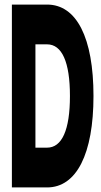

<svg xmlns="http://www.w3.org/2000/svg" viewBox="-20 -820 440 840"><path d="M186 0C315 0 389 -147 389 -400C389 -655 315 -800 186 -800H32V0ZM135 -626H186C251 -626 286 -549 286 -400C286 -251 251 -174 186 -174H135Z"/></svg>

Font: Yard Headline
Style: Regular
Weight: 400
Monospace: yes
Designer: Roman Shamin
Foundry: Evil Martians
Version: Version 1.000